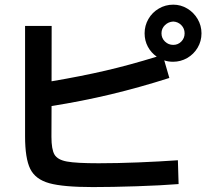

<svg xmlns="http://www.w3.org/2000/svg" viewBox="-20 -799 904 811"><path d="M85.9 -223.6V-689.5H198.2L197.8 -455.6Q324.2 -477.1 425 -500.5Q525.9 -523.9 642.1 -559.6Q618.2 -576.2 604.5 -601.8Q590.8 -627.4 590.8 -658.2Q590.8 -690.9 606.9 -718.8Q623 -746.6 650.9 -762.9Q678.7 -779.3 711.9 -779.3Q743.7 -779.3 771 -762.9Q798.3 -746.6 814.7 -718.8Q831.1 -690.9 831.1 -658.2Q831.1 -625 814.7 -597.4Q798.3 -569.8 770.8 -554Q743.2 -538.1 710.9 -538.1Q691.4 -538.1 673.8 -543.9L695.3 -469.7Q569.8 -429.7 448.5 -400.6Q327.1 -371.6 197.8 -351.1L197.3 -220.7Q197.3 -168 210.2 -146Q223.1 -124 262.7 -116.7Q302.2 -109.4 396.5 -109.4Q473.6 -109.4 564.2 -113Q654.8 -116.7 731.4 -122.1L734.4 -21.5Q659.7 -15.6 556.4 -12.2Q453.1 -8.8 372.1 -8.8Q247.1 -8.8 188.2 -25.1Q129.4 -41.5 107.7 -85.7Q85.9 -129.9 85.9 -223.6ZM759.8 -658.2Q759.8 -678.7 745.8 -692.9Q731.9 -707 711.9 -708Q691.4 -707 676.8 -692.9Q662.1 -678.7 662.1 -658.2Q662.1 -637.7 676.8 -623.5Q691.4 -609.4 711.9 -609.4Q731.9 -609.4 745.8 -623.5Q759.8 -637.7 759.8 -658.2Z"/></svg>

Font: Pretendard GOV SemiBold
Style: Regular
Weight: 600
Designer: Base glyphs from Inter by Rasmus Andersson; Hangeul glyphs from Noto Sans CJK(Source Han Sans) by Jang Soo-young and Kan
Foundry: Kil Hyung-jin
Version: Version 1.309